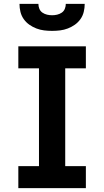

<svg xmlns="http://www.w3.org/2000/svg" viewBox="-20 -975 540 995"><path d="M75 0V-114H182V-621H75V-735H425V-621H318V-114H425V0ZM250 -815Q229 -815 208.5 -817.5Q188 -820 168.5 -827.5Q149 -835 132 -847Q115 -859 103 -876Q91 -893 86 -913.5Q81 -934 81 -955H179Q179 -942 184 -929.5Q189 -917 200 -909.5Q211 -902 224 -899Q237 -896 250 -896Q263 -896 276 -899Q289 -902 300 -909.5Q311 -917 316 -929.5Q321 -942 321 -955H419Q419 -934 414 -913.5Q409 -893 397 -876Q385 -859 368 -847Q351 -835 331.5 -827.5Q312 -820 291.5 -817.5Q271 -815 250 -815Z"/></svg>

Font: Iosevka Curly Heavy
Style: Regular
Weight: 900
Monospace: yes
Designer: Belleve Invis
Foundry: Belleve Invis
Version: Version 22.1.2; ttfautohint (v1.8.4)